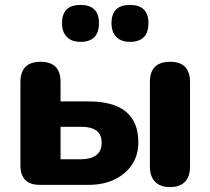

<svg xmlns="http://www.w3.org/2000/svg" viewBox="-20 -751 855 780"><path d="M142 0Q63 0 63 -79V-418Q63 -500 145 -500Q226 -500 226 -418V-339H339Q542 -339 542 -173Q542 -121 516.5 -82.5Q491 -44 445.5 -22Q400 0 339 0ZM226 -104H310Q348 -104 370.5 -120.5Q393 -137 393 -171Q393 -205 371.5 -220.5Q350 -236 310 -236H226ZM671 9Q631 9 610 -12.5Q589 -34 589 -74V-418Q589 -500 671 -500Q752 -500 752 -418V-74Q752 -34 731.5 -12.5Q711 9 671 9ZM508 -581Q472 -581 452.5 -601Q433 -621 433 -657Q433 -731 508 -731Q583 -731 583 -657Q583 -581 508 -581ZM307 -581Q271 -581 251.5 -601Q232 -621 232 -657Q232 -731 307 -731Q382 -731 382 -657Q382 -581 307 -581Z"/></svg>

Font: Chiron GoRound TC EB
Style: Regular
Weight: 700
Designer: Ryoko NISHIZUKA 西塚涼子 (kana, bopomofo & ideographs); Paul D. Hunt (Latin, Greek & Cyrillic); Sandoll Communications 산돌커뮤니
Foundry: Adobe
Version: Version 1.000;hotconv 1.1.1;makeotfexe 2.6.0